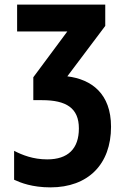

<svg xmlns="http://www.w3.org/2000/svg" viewBox="-20 -570 540 830"><path d="M198 240C361 240 460 140 460 -22C460 -165 376 -227 271 -240L435 -458V-550H54V-434H271L124 -236V-137H162C266 -137 321 -103 321 -15C321 73 274 119 184 119C123 119 76 100 41 82V207C69 220 119 240 198 240Z"/></svg>

Font: Noto Sans Mono ExtraCondensed ExtraBold
Style: Regular
Weight: 800
Width: 2
Designer: Monotype Design Team
Foundry: Monotype Imaging Inc.
Version: Version 2.014